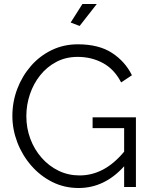

<svg xmlns="http://www.w3.org/2000/svg" viewBox="-20 -937 756 962"><path d="M374 5Q302 5 241.5 -25.5Q181 -56 136 -108Q91 -160 66.5 -224.5Q42 -289 42 -356Q42 -427 66.5 -491.5Q91 -556 135 -606.5Q179 -657 239 -686Q299 -715 370 -715Q475 -715 541 -672Q607 -629 641 -560L587 -524Q553 -590 496 -621Q439 -652 369 -652Q310 -652 262.5 -627Q215 -602 181.5 -560Q148 -518 130 -465Q112 -412 112 -355Q112 -295 132 -241.5Q152 -188 188.5 -146.5Q225 -105 273.5 -81.5Q322 -58 379 -58Q440 -58 495.5 -87Q551 -116 602 -177V-295H444V-349H661V0H602V-104Q504 5 374 5ZM379 -807 334 -824 393 -917H465Z"/></svg>

Font: Raleway
Style: Regular
Weight: 400
Designer: Matt McInerney, Pablo Impallari, Rodrigo Fuenzalida
Foundry: Matt McInerney, Pablo Impallari, Rodrigo Fuenzalida
Version: Version 4.101;RELEASE